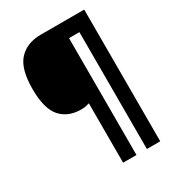

<svg xmlns="http://www.w3.org/2000/svg" viewBox="-209 -969 1013 1120"><g transform="rotate(-30 297.0 -409.5)"><path d="M536 34H446V-753H376V34H286V-366Q273 -362 261 -359.5Q249 -357 230 -357Q142 -357 92.5 -413.5Q43 -470 43 -602Q43 -738 96.5 -795.5Q150 -853 244 -853H536Z"/></g></svg>

Font: Noto Sans Telugu UI SemiCondensed Black
Style: Regular
Weight: 900
Width: 4
Designer: Jelle Bosma - Monotype Design Team
Foundry: Monotype Imaging Inc.
Version: Version 2.005; ttfautohint (v1.8.4.7-5d5b)